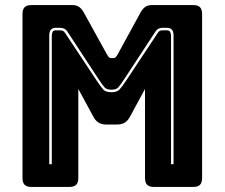

<svg xmlns="http://www.w3.org/2000/svg" viewBox="-20 -740 889 760"><path d="M421 -385Q403 -385 395 -393Q387 -401 370 -427L248 -613Q242 -623 234 -626.5Q226 -630 218 -630H201Q188 -630 181.5 -622.5Q175 -615 175 -599V-90H185V-599Q185 -607 188 -613.5Q191 -620 201 -620H216Q223 -620 228.5 -618Q234 -616 240 -606L362 -422Q380 -395 389.5 -385Q399 -375 421 -375Q443 -375 452.5 -385Q462 -395 480 -422L602 -606Q608 -616 613 -618Q618 -620 625 -620H640Q650 -620 653.5 -613.5Q657 -607 657 -599V-90H667V-599Q667 -615 660.5 -622.5Q654 -630 640 -630H623Q615 -630 607.5 -626.5Q600 -623 594 -613L472 -427Q455 -401 447 -393Q439 -385 421 -385ZM254 0H105Q86 0 77.5 -8.5Q69 -17 69 -36V-684Q69 -703 77.5 -711.5Q86 -720 105 -720H266Q282 -720 292.5 -713Q303 -706 312 -690L402 -527Q407 -518 410.5 -514Q414 -510 420 -510H429Q435 -510 438.5 -514Q442 -518 447 -527L536 -690Q545 -706 555.5 -713Q566 -720 582 -720H744Q763 -720 771.5 -711.5Q780 -703 780 -684V-36Q780 -17 771.5 -8.5Q763 0 744 0H590Q571 0 562.5 -8.5Q554 -17 554 -36V-388L495 -279Q486 -262 473.5 -254.5Q461 -247 442 -247H402Q383 -247 370.5 -254.5Q358 -262 349 -279L290 -388V-36Q290 -17 281.5 -8.5Q273 0 254 0Z"/></svg>

Font: Bungee Inline
Style: Regular
Weight: 400
Designer: David Jonathan Ross
Foundry: David Jonathan Ross
Version: Version 1.001;PS 1.0;hotconv 1.0.72;makeotf.lib2.5.5900